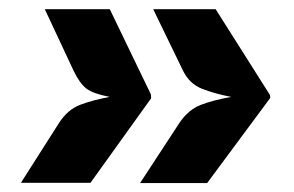

<svg xmlns="http://www.w3.org/2000/svg" viewBox="-20 -486 640 418"><path d="M25.5 -88 108 -217.5Q127 -247.5 155 -258Q183 -268.5 219 -275Q182.5 -282 168 -293.2Q153.5 -304.5 140.5 -331.5L77.5 -466H219L308.5 -280.5L309 -272L177 -88ZM285 -87.5 370 -217.5Q389.5 -247 417.5 -257.8Q445.5 -268.5 483.5 -275Q447 -282 419.8 -292.8Q392.5 -303.5 378.5 -332L313.5 -466H449.5L567.5 -279.5L568.5 -273L431 -87.5Z"/></svg>

Font: Spline Sans Mono
Style: Bold Italic
Weight: 700
Italic angle: -4°
Monospace: yes
Version: Version 1.004